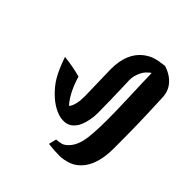

<svg xmlns="http://www.w3.org/2000/svg" viewBox="-95 -805 1068 1068"><g transform="rotate(-45 439.5 -271.0)"><path d="M447 -417Q396 -401 360 -383Q324 -365 294 -339Q307 -326 335 -320Q357 -314 393 -314L604 -319Q730 -319 788 -243Q808 -216 816 -189.5Q824 -163 829 -118Q820 -88 802 -62Q762 -7 698 -4Q558 2 485.5 3.5Q413 5 303 5Q187 5 124 -43Q87 -72 73.5 -109.5Q60 -147 60 -180Q60 -220 66 -268L111 -257Q113 -231 117.5 -216.5Q122 -202 137 -187Q173 -149 247 -140Q301 -133 392 -133Q453 -133 543 -136Q617 -138 652 -140L749 -143Q729 -172 703 -185Q669 -203 634 -203L576 -201Q549 -200 487.5 -198.5Q426 -197 378 -197Q349 -197 321 -203Q265 -214 239 -240Q213 -264 213 -301Q213 -330 227.5 -362Q242 -394 269 -425Q309 -470 354.5 -496.5Q400 -523 471 -547Q464 -481 447 -417Z"/></g></svg>

Font: Mirza
Style: Bold
Weight: 700
Designer: Arabic design by Kourosh Beigpour, Latin design by Eduardo Tunni, engineering by Lasse Fister
Version: Version 1.0010g